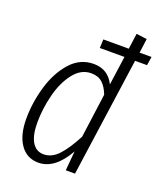

<svg xmlns="http://www.w3.org/2000/svg" viewBox="-139 -834 792 936"><g transform="rotate(20 257.0 -366.0)"><path d="M514 -662 507 -617H445L358 0H310L319 -101Q256 11 171 11Q111 11 77 -37.5Q43 -86 43 -171Q43 -254 67.5 -338Q92 -422 141.5 -478Q191 -534 262 -534Q336 -534 369 -467L390 -617H262L264 -662H396L407 -743L462 -736L452 -662ZM360 -410Q346 -447 324 -467Q302 -487 266 -487Q213 -487 175 -438Q137 -389 118.5 -315.5Q100 -242 100 -171Q100 -106 121 -71Q142 -36 181 -36Q223 -36 257.5 -73Q292 -110 329 -181Z"/></g></svg>

Font: Fira Sans Extra Condensed Light
Style: Italic
Weight: 300
Width: 3
Italic angle: -8°
Designer: Carrois Corporate & Edenspiekermann AG
Foundry: Carrois Corporate GbR & Edenspiekermann AG
Version: Version 4.203